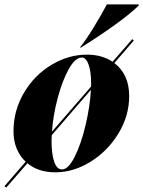

<svg xmlns="http://www.w3.org/2000/svg" viewBox="-44 -767 647 868"><path d="M561 -584 473 -482Q505 -458 522.5 -420.5Q540 -383 540 -333Q540 -244 492 -164.5Q444 -85 366.5 -36.5Q289 12 206 12Q129 12 80 -29L-16 81L-24 75L72 -36Q46 -60 31.5 -95Q17 -130 17 -173Q17 -267 64 -347Q111 -427 188 -473.5Q265 -520 350 -520Q416 -520 465 -488L554 -590ZM236 -1Q265 -1 294 -59Q323 -117 343 -202Q363 -287 367 -361L190 -156Q189 -147 189 -130Q189 -71 201 -36Q213 -1 236 -1ZM368 -376V-389Q368 -443 356.5 -475Q345 -507 326 -507Q296 -507 267 -455Q238 -403 217 -324.5Q196 -246 191 -172ZM439 -747H583V-742Q546 -705 472.5 -652.5Q399 -600 322 -552H317Q341 -581 377.5 -640Q414 -699 439 -747Z"/></svg>

Font: Nyght Serif Dark Italic
Style: Regular
Weight: 800
Italic angle: -16°
Designer: Maksym Kobuzan
Version: Version 0.400